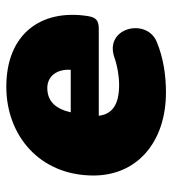

<svg xmlns="http://www.w3.org/2000/svg" viewBox="12 -558 558 623"><g transform="rotate(90 291.5 -247.0)"><path d="M262 12C420 12 550 -96 550 -271C550 -411 443 -506 280 -506C226 -506 169 -498 116 -476C37 -443 70 -304 168 -339C193 -348 227 -354 256 -354C318 -354 351 -333 356 -288H74C45 -288 36 -278 32 -248C11 -102 89 12 262 12ZM207 -197H345C334 -150 311 -121 266 -121C228 -121 204 -152 207 -197Z"/></g></svg>

Font: SN Pro Black
Style: Italic
Weight: 900
Italic angle: -9°
Designer: Tobias Whetton
Foundry: Supernotes
Version: Version 1.001;Glyphs 3.2 (3249)